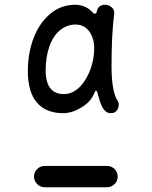

<svg xmlns="http://www.w3.org/2000/svg" viewBox="-20 -790 640 810"><path d="M250 -393Q303 -393.5 341.5 -455.5Q377.5 -517 377.5 -589.5Q377.5 -604.5 374 -618.8Q370.5 -633 363.5 -646.5Q341.5 -686.5 298.5 -686.5Q262.5 -686.5 232.5 -662Q203.5 -637.5 188.5 -594.5Q173 -551 172.5 -494Q172.5 -393 250 -393ZM446 -312.5Q414 -312.5 397 -377.5L390 -403Q389 -407 385 -407Q382 -407 379.5 -401Q365.5 -362.5 325.5 -338Q285 -312.5 246.5 -312.5Q174 -312.5 135.5 -357.5Q97.5 -402 97.5 -490Q97.5 -564.5 121 -627.5Q144.5 -690.5 190 -730Q236 -770 298 -770Q344 -769 372 -736Q376 -732 380.5 -732Q386.5 -732 388 -740.5Q393.5 -770 424.5 -770Q439 -770 452.5 -758Q462 -750 462 -734Q456 -688.5 453.2 -631.2Q450.5 -574 450.5 -505.5Q451.5 -399 478 -362Q481 -357.5 481 -348.5Q481 -330 467.5 -318.5Q460 -312.5 446 -312.5ZM431.5 0H168.5Q150 0 137 -13.5Q123.5 -26.5 123.5 -45Q123.5 -63.5 137 -77Q150 -90 168.5 -90H431.5Q449.5 -90 463.5 -77Q476.5 -63 476.5 -45Q476.5 -26.5 463.5 -13.5Q450 0 431.5 0Z"/></svg>

Font: Maple Mono SC NF
Style: Regular
Weight: 400
Designer: subframe7536
Version: Version 4.2; ttfautohint (v1.8.4.7-5d5b-dirty);Nerd Fonts 6.